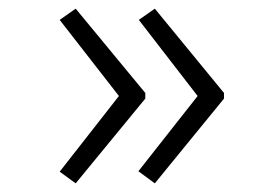

<svg xmlns="http://www.w3.org/2000/svg" viewBox="-20 -482 640 444"><path d="M155 -462 316 -267V-254L155 -58L118 -85L255 -260L118 -436ZM338 -462 498 -267V-254L338 -58L300 -86L437 -260L301 -436Z"/></svg>

Font: Noto Sans Mono Light
Style: Regular
Weight: 300
Designer: Monotype Design Team
Foundry: Monotype Imaging Inc.
Version: Version 2.014; ttfautohint (v1.8.4.7-5d5b)